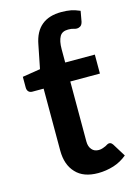

<svg xmlns="http://www.w3.org/2000/svg" viewBox="-114 -791 600 859"><g transform="rotate(-15 186.0 -361.5)"><path d="M231.9 7.8Q164.1 7.8 129.4 -29.8Q93.3 -67.4 93.3 -133.8V-420.4H41Q30.3 -420.4 23.9 -426.8Q17.1 -433.6 17.1 -446.3V-495.6L100.1 -508.8L121.6 -616.7Q132.3 -675.3 167.5 -703.6Q201.2 -731 257.8 -731Q282.7 -731 303.7 -727.1Q319.3 -724.1 343.3 -713.9L334.5 -665Q330.6 -650.4 322.3 -646Q314.5 -641.6 307.1 -641.6Q299.8 -641.6 291.5 -644.5Q283.2 -647.5 267.1 -647.5Q239.3 -647.5 228.5 -628.4Q216.8 -607.9 216.8 -570.3V-508.3H354V-420.4H216.8V-142.6Q216.8 -118.7 229 -105Q240.2 -91.3 261.2 -91.3Q271 -91.3 280.3 -94.7Q287.6 -97.2 293.9 -100.1L304.2 -106Q309.1 -108.4 313 -108.4Q317.9 -108.4 321.8 -106Q326.2 -102.5 329.6 -97.7L366.7 -37.6Q338.4 -14.2 304.7 -3.4Q268.6 7.8 231.9 7.8Z"/></g></svg>

Font: Lato-SemiBold
Style: Bold
Weight: 500
Designer: Lukasz Dziedzic with Adam Twardoch and Botio Nikoltchev
Foundry: tyPoland Lukasz Dziedzic
Version: ""